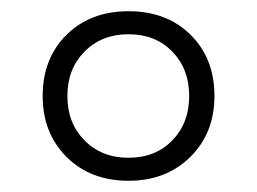

<svg xmlns="http://www.w3.org/2000/svg" viewBox="-20 -690 458 342"><path d="M209 -368Q141 -368 98.5 -410.5Q56 -453 56 -519Q56 -586 98.5 -628Q141 -670 209 -670Q277 -670 319.5 -628Q362 -586 362 -519Q362 -453 319 -410.5Q276 -368 209 -368ZM130.5 -440Q161 -409 209 -409Q257 -409 287 -440Q317 -471 317 -519Q317 -567 287 -598Q257 -629 209 -629Q161 -629 130.5 -598Q100 -567 100 -519Q100 -471 130.5 -440Z"/></svg>

Font: Elaine Sans Light
Style: Regular
Weight: 300
Designer: Wei Huang
Foundry: Wei Huang
Version: Version 2.001;December 24, 2019;FontCreator 12.0.0.2547 64-b